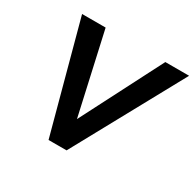

<svg xmlns="http://www.w3.org/2000/svg" viewBox="-114 -622 769 752"><g transform="rotate(30 270.0 -246.5)"><path d="M55.5 -493H162L244 -126.5L432 -493H539.5L270 0H188.5Z"/></g></svg>

Font: HK Grotesk Medium
Style: Italic
Weight: 500
Italic angle: -8°
Designer: Alfredo Marco Pradil
Foundry: Hanken Design Co.
Version: Version 3.004